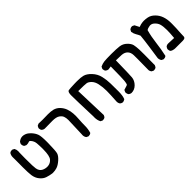

<svg xmlns="http://www.w3.org/2000/svg" viewBox="143 -1248 2215 2215"><g transform="rotate(-45 1250.0 -141.0)"><path d="M71.3 -155.8 71.8 -268.6Q71.8 -302.2 71.5 -310.3Q71.3 -318.4 71.3 -320.3Q71.3 -348.6 85.9 -373L86.9 -374Q100.6 -386.2 121.1 -386.2Q124 -386.2 128.9 -385.7L151.9 -374L153.3 -372.1Q165.5 -350.6 165.5 -324.2Q165.5 -314.9 164.1 -305.2Q162.6 -238.3 162.6 -211.4Q162.6 -130.4 164.1 -94.5Q165.5 -58.6 168.5 -42Q176.3 6.3 212.4 24.9Q243.2 40 274.9 40Q282.2 40 290 39.1Q329.1 34.7 356.4 2.9Q383.8 -29.3 384.8 -131.8Q384.8 -140.6 384.8 -156.7Q384.8 -172.9 383.8 -196.3Q382.3 -245.6 376.5 -262.2Q367.2 -288.1 351.6 -305.2Q342.3 -315.9 333.5 -315.9Q330.1 -315.9 326.7 -314Q311 -307.1 291.5 -307.1Q286.6 -307.1 280.3 -307.6L257.3 -318.8Q249.5 -329.6 247.1 -338.9Q244.6 -348.1 244.6 -354Q244.6 -359.9 245.1 -364.3L256.3 -386.7L257.8 -387.7Q287.6 -412.6 321.3 -412.6Q342.8 -412.6 365.7 -402.8Q393.1 -391.1 417 -365.7Q451.2 -329.6 464.4 -291.5Q476.1 -259.3 476.1 -166.5Q476.1 -152.8 475.6 -137.7Q473.6 -21.5 465.3 8.8Q457 40.5 415.5 77.6Q374 114.3 338.4 125.5Q308.1 135.3 274.4 135.3Q265.6 135.3 261.7 134.8Q220.7 128.9 184.1 116.7Q146 104.5 115.2 67.1Q84.5 29.8 77.1 -23.4Q71.3 -68.4 71.3 -155.8Z M690.9 -293.5Q649.9 -293.5 564.5 -292H564Q545.4 -294.4 531.7 -306.2Q519 -320.3 519 -340.8Q519 -343.8 519.5 -348.6L531.2 -372.1L555.2 -383.8Q590.3 -382.3 621.8 -382.3Q653.3 -382.3 674.3 -383.1Q695.3 -383.8 707.5 -383.8Q755.9 -383.8 789.1 -376Q831.1 -365.2 860.8 -333.7Q890.6 -302.2 904.8 -263.7Q918.9 -225.1 921.9 -182.1Q923.3 -164.1 923.3 -140.6Q923.3 -117.2 920.9 -87.4Q917 -35.6 917 14.9Q917 65.4 902.3 113.8L900.4 115.2Q886.7 127.4 866.2 127.4Q863.3 127.4 858.4 127L835.4 115.7L834.5 113.8Q820.3 94.7 820.3 68.8Q820.3 62.5 821.3 56.2Q829.1 -133.8 829.1 -169.2Q829.1 -204.6 819.8 -229.5Q811 -253.9 782 -273.7Q752.9 -293.5 690.9 -293.5Z M1372.1 74.2V73.7Q1379.4 -39.1 1379.4 -94.2Q1379.4 -156.2 1367.2 -213.4Q1356.9 -260.7 1330.1 -288.6Q1303.7 -315.9 1278.6 -320.6Q1253.4 -325.2 1145 -325.2L1158.2 78.1L1147 100.6L1145.5 101.6Q1131.8 113.8 1111.3 113.8Q1108.4 113.8 1103.5 113.3L1080.1 101.6L1079.1 99.1Q1062 64.9 1062 22.9Q1062 15.1 1062.5 6.8Q1052.7 -269 1052.7 -341.8Q1052.7 -356.9 1053.2 -363.3Q1056.2 -404.8 1075.7 -409.7Q1090.8 -413.1 1179.7 -416Q1198.7 -416.5 1215.8 -416.5Q1278.3 -416.5 1311.5 -407.7Q1355 -396.5 1398.4 -350.1Q1441.9 -303.7 1455.8 -243.7Q1469.7 -183.6 1470.7 -122.6Q1471.7 -61.5 1471.7 6.1Q1471.7 73.7 1455.6 114.3L1454.6 116.2L1452.6 117.7Q1437.5 128.4 1418.9 130.9Q1399.9 128.4 1385.7 116.7Q1372.1 98.1 1372.1 74.2Z M1889.6 78.1Q1891.6 -52.2 1891.6 -100.8Q1891.6 -149.4 1891.1 -165.5Q1889.6 -211.4 1864 -237.3Q1838.4 -263.2 1793.5 -265.9Q1748.5 -268.6 1703.1 -268.6Q1699.2 -43 1695.3 0.5Q1690.9 49.3 1651.9 88.4Q1615.2 125 1564.5 125H1564Q1545.4 122.6 1531.2 110.8Q1519 94.7 1519 74.2Q1519 71.3 1519.5 66.4L1531.2 41.5Q1566.4 28.8 1582.5 25.4Q1593.8 23.4 1597.2 13.2Q1601.6 -1 1605.5 -31.2Q1609.4 -61.5 1611.3 -261.2L1568.4 -254.9Q1549.3 -257.3 1535.6 -269Q1522.9 -283.2 1522.9 -303.7Q1522.9 -306.6 1523.4 -311.5L1535.2 -335L1537.6 -335.9Q1568.4 -350.6 1601.3 -354.5Q1634.3 -358.4 1717.3 -358.4Q1800.3 -358.4 1847.7 -352.3Q1895 -346.2 1930.2 -312Q1965.3 -278.3 1972.7 -246.1Q1979.5 -214.8 1981.9 -166Q1982.9 -143.6 1982.9 -84.2Q1982.9 -24.9 1981.4 87.9L1970.2 110.4L1968.8 111.3Q1955.1 123.5 1934.6 123.5Q1931.6 123.5 1926.8 123L1904.3 111.8L1903.3 110.4Q1892.1 97.2 1889.6 78.6Z M2295.9 117.2Q2292 117.2 2286.1 117.2Q2280.3 117.2 2270.5 116.2Q2249 113.8 2228.5 102.1L2227.5 100.6Q2215.3 86.9 2215.3 65.9Q2215.3 62.5 2215.8 57.6L2227.1 35.2L2228 34.2Q2244.1 20 2266.6 20L2360.8 23.9Q2367.7 -52.2 2367.7 -98.6Q2367.7 -158.2 2356.9 -195.8Q2347.7 -227.1 2318.8 -253.9Q2295.9 -275.4 2269 -275.4Q2263.7 -275.4 2258.3 -274.4Q2225.1 -269.5 2208 -256.3Q2185.1 -173.8 2174.6 -83.7Q2164.1 6.3 2143.6 98.1L2141.6 99.6Q2127.9 111.8 2107.4 111.8Q2104.5 111.8 2099.6 111.3L2076.7 99.6Q2062.5 78.6 2062.5 53.7V53.2L2085.9 -108.4Q2097.7 -188.5 2105.5 -269Q2094.2 -294.9 2079.6 -319.6Q2064.9 -344.2 2060.5 -375L2060.1 -377.4L2071.8 -400.4L2072.8 -401.4Q2088.9 -415.5 2109.9 -415.5Q2112.8 -415.5 2117.2 -415L2140.6 -403.3L2169.4 -347.2Q2202.6 -360.4 2234.4 -363.3Q2243.7 -364.3 2253.9 -364.3Q2280.3 -364.3 2311 -358.4Q2354.5 -350.1 2390.1 -314Q2425.8 -278.8 2441.9 -231.9Q2458 -186 2459 -128.9Q2459 -115.2 2459 -102.1Q2459 -63 2457.5 -38.6Q2454.1 5.4 2453.1 37.6Q2452.1 69.8 2451.2 90.8Q2450.7 100.6 2444.3 106.9Q2434.1 117.2 2409.7 117.2Q2406.2 117.2 2403.3 117.2Z"/></g></svg>

Font: Bakudai
Style: Bold
Weight: 700
Version: Version 1.48